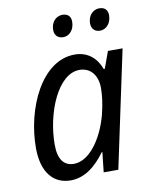

<svg xmlns="http://www.w3.org/2000/svg" viewBox="-84 -794 682 866"><g transform="rotate(-10 257.5 -361.0)"><path d="M418 -632C444 -632 469 -656 469 -694C469 -717 456 -732 431 -732C397 -732 378 -703 378 -672C378 -646 394 -632 418 -632ZM249 -632C276 -632 300 -656 300 -694C300 -717 288 -732 262 -732C228 -732 209 -703 209 -672C209 -646 225 -632 249 -632ZM170 10C235 10 287 -33 329 -91H332L322 0H389L503 -536H436L408 -459H403C385 -509 346 -546 285 -546C133 -546 40 -342 40 -161C40 -49 91 10 170 10ZM197 -61C151 -61 126 -94 126 -161C126 -306 195 -474 294 -474C345 -474 376 -435 376 -377C376 -343 371 -304 359 -256C331 -151 268 -61 197 -61Z"/></g></svg>

Font: Noto Sans SemiCondensed
Style: Italic
Weight: 400
Width: 4
Italic angle: -12°
Designer: Monotype Design Team
Foundry: Monotype Imaging Inc.
Version: Version 2.013